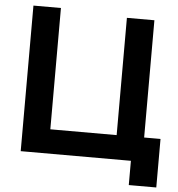

<svg xmlns="http://www.w3.org/2000/svg" viewBox="-57 -773 875 946"><g transform="rotate(5 380.5 -300.0)"><path d="M751 120H615V0H70V-720H206V-120H534V-700H670V-120H751Z"/></g></svg>

Font: Hauora ExtraBold
Style: Regular
Weight: 800
Designer: Wayne Shih
Foundry: WCYS
Version: Version 1.001